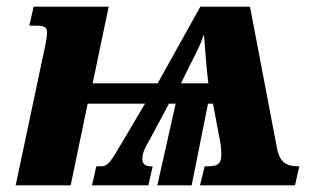

<svg xmlns="http://www.w3.org/2000/svg" viewBox="-20 -556 933 576"><path d="M108 -383 27 0H192L243 -245H415L350 -135C313 -72 305 -57 282 -57H269L256 0H425L438 -57C418 -56 407 -63 407 -79C407 -101 420 -121 429 -137L487 -245H507L452 0H555L604 -245H619L637 -149C641 -132 644 -112 644 -94C644 -59 629 -57 594 -57L580 0H865L878 -57C843 -57 820 -65 811 -111L730 -536H581L453 -306H258L306 -536H81L68 -479H90C114 -479 121 -473 121 -459C121 -441 115 -415 108 -383ZM523 -306 548 -357C559 -379 586 -429 590 -450H592C596 -408 597 -377 603 -323L605 -306Z"/></svg>

Font: Noto Serif ExtraCondensed Black
Style: Italic
Weight: 900
Width: 2
Italic angle: -12°
Designer: Monotype Design Team
Foundry: Monotype Imaging Inc.
Version: Version 2.014